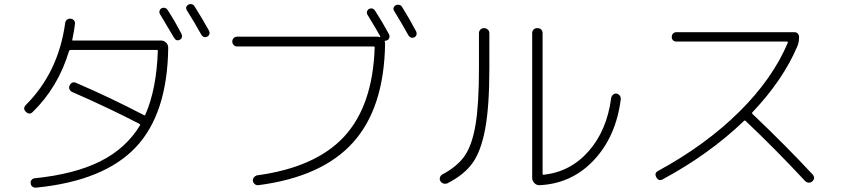

<svg xmlns="http://www.w3.org/2000/svg" viewBox="-20 -862 4040 919"><path d="M840.8 -671.9Q824.2 -663.1 813.5 -680.7Q786.1 -727.5 746.1 -793.9Q741.2 -800.8 743.7 -809.6Q746.1 -818.4 752.9 -822.3Q760.7 -826.2 769 -824.2Q777.3 -822.3 782.2 -814.5Q812.5 -768.6 848.6 -700.2Q852.5 -692.4 850.6 -684.1Q848.6 -675.8 840.8 -671.9ZM943.4 -696.3Q910.2 -755.9 875 -811.5Q864.3 -829.1 881.8 -839.8Q889.6 -843.8 897.9 -841.8Q906.2 -839.8 911.1 -832Q956.1 -759.8 980.5 -714.8Q984.4 -707 982.4 -699.2Q980.5 -691.4 971.7 -686.5Q954.1 -678.7 943.4 -696.3ZM136.7 -326.2Q121.1 -310.5 103.5 -327.1Q87.9 -342.8 103.5 -359.4Q259.8 -515.6 292 -752Q293 -761.7 300.3 -767.6Q307.6 -773.4 317.9 -772.5Q328.1 -771.5 334 -764.6Q339.8 -757.8 338.9 -748Q335.9 -719.7 326.2 -672.9Q324.2 -668 329.1 -668H750Q764.6 -668 774.9 -658.2Q785.2 -648.4 785.2 -632.8Q781.2 -316.4 628.9 -156.2Q476.6 3.9 153.3 36.1Q143.6 37.1 135.7 31.7Q127.9 26.4 127 15.6Q125 6.8 130.9 -0.5Q136.7 -7.8 146.5 -8.8Q337.9 -28.3 460.9 -90.3Q584 -152.3 650.4 -262.7Q652.3 -266.6 648.4 -268.6Q503.9 -343.8 325.2 -421.9Q316.4 -425.8 312.5 -435.1Q308.6 -444.3 313.5 -453.1Q324.2 -474.6 345.7 -464.8Q510.7 -393.6 669.9 -310.5Q673.8 -308.6 675.8 -313.5Q729.5 -435.5 735.4 -619.1Q735.4 -623 730.5 -623H318.4Q313.5 -623 310.5 -618.2Q258.8 -445.3 136.7 -326.2Z M1115.2 -639.6Q1105.5 -639.6 1098.6 -646.5Q1091.8 -653.3 1091.8 -663.1Q1091.8 -672.9 1098.6 -679.7Q1105.5 -686.5 1115.2 -686.5H1788.1Q1791 -686.5 1796.9 -684.6Q1797.9 -683.6 1799.3 -684.6Q1800.8 -685.5 1799.8 -688.5Q1783.2 -718.8 1739.3 -791Q1734.4 -797.9 1736.8 -806.6Q1739.3 -815.4 1746.1 -819.3Q1753.9 -823.2 1761.7 -821.3Q1769.5 -819.3 1775.4 -810.5Q1809.6 -757.8 1841.8 -698.2Q1845.7 -690.4 1843.8 -682.1Q1841.8 -673.8 1834 -669.9Q1830.1 -667 1824.2 -667Q1820.3 -667 1821.3 -664.1Q1823.2 -660.2 1823.2 -651.4Q1818.4 -345.7 1670.4 -180.7Q1522.5 -15.6 1216.8 24.4Q1207 25.4 1199.7 19.5Q1192.4 13.7 1190.4 3.9Q1189.5 -4.9 1194.8 -12.2Q1200.2 -19.5 1209 -22.5Q1491.2 -60.5 1627.9 -209Q1764.6 -357.4 1773.4 -635.7Q1773.4 -639.6 1767.6 -639.6ZM1934.6 -693.4Q1901.4 -752.9 1867.2 -808.6Q1856.4 -825.2 1874 -836.9Q1881.8 -840.8 1890.6 -838.9Q1899.4 -836.9 1904.3 -829.1Q1941.4 -769.5 1971.7 -711.9Q1975.6 -704.1 1973.6 -696.3Q1971.7 -688.5 1963.9 -683.6Q1945.3 -675.8 1934.6 -693.4Z M2563.5 24.4Q2548.8 25.4 2538.1 14.6Q2527.3 3.9 2527.3 -10.7V-703.1Q2527.3 -713.9 2534.2 -720.7Q2541 -727.5 2552.2 -727.5Q2563.5 -727.5 2570.3 -720.7Q2577.1 -713.9 2577.1 -703.1V-29.3Q2577.1 -25.4 2581.1 -25.4Q2710 -39.1 2797.4 -138.2Q2884.8 -237.3 2905.3 -392.6Q2907.2 -402.3 2914.1 -408.7Q2920.9 -415 2930.7 -414.1Q2940.4 -412.1 2946.3 -404.8Q2952.1 -397.5 2951.2 -386.7Q2928.7 -209 2823.2 -96.2Q2717.8 16.6 2563.5 24.4ZM2123 14.6Q2114.3 19.5 2103.5 16.6Q2092.8 13.7 2087.9 4.9Q2083 -2.9 2085.9 -12.7Q2088.9 -22.5 2097.7 -27.3Q2168 -64.5 2203.6 -115.2Q2239.3 -166 2255.9 -263.7Q2272.5 -361.3 2272.5 -535.2V-703.1Q2272.5 -713.9 2279.8 -720.7Q2287.1 -727.5 2296.9 -727.5Q2306.6 -727.5 2314.5 -720.7Q2322.3 -713.9 2322.3 -703.1V-535.2Q2322.3 -351.6 2302.2 -244.6Q2282.2 -137.7 2241.7 -81.5Q2201.2 -25.4 2123 14.6Z M3152.3 -3.9Q3132.8 6.8 3121.6 -13.2Q3110.4 -33.2 3129.9 -43.9Q3356.4 -167 3517.6 -326.2Q3678.7 -485.4 3751 -658.2Q3752 -659.2 3750.5 -661.1Q3749 -663.1 3747.1 -663.1H3217.8Q3208 -663.1 3201.7 -668.9Q3195.3 -674.8 3195.3 -685.1Q3195.3 -695.3 3201.7 -701.7Q3208 -708 3217.8 -708H3782.2Q3792 -708 3798.3 -701.7Q3804.7 -695.3 3804.7 -684.6Q3804.7 -660.2 3796.9 -641.6Q3728.5 -479.5 3581.1 -324.2Q3578.1 -320.3 3582 -316.4Q3745.1 -161.1 3868.2 -28.3Q3884.8 -9.8 3868.2 5.9Q3861.3 12.7 3851.1 12.2Q3840.8 11.7 3834 4.9Q3689.5 -150.4 3548.8 -283.2Q3544.9 -287.1 3541 -283.2Q3374 -123 3152.3 -3.9Z"/></svg>

Font: Rounded-L Mgen+ 1m light
Style: Regular
Weight: 200
Designer: [Source Han Sans]
Ryoko NISHIZUKA  (kana & ideographs); Paul D. Hunt (Latin, Greek & Cyrillic); Wenlong ZHANG  (bopomofo
Version: Version 1.059.20150602